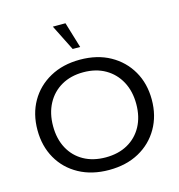

<svg xmlns="http://www.w3.org/2000/svg" viewBox="-117 -903 948 1016"><g transform="rotate(-15 357.0 -395.0)"><path d="M356.7 10Q263 10 192.4 -28.6Q121.7 -67.2 82.8 -135.5Q43.9 -203.8 43.9 -291.6Q43.9 -380 82.8 -448Q121.7 -516 192.4 -555Q263 -594 356.7 -594Q451.3 -594 521.5 -555Q591.6 -516 630.8 -448Q670.1 -380 670.1 -291.6Q670.1 -203.8 630.8 -135.5Q591.6 -67.2 521.5 -28.6Q451.3 10 356.7 10ZM356.7 -59Q425.8 -59 476.8 -87.5Q527.9 -116 556.4 -168.2Q584.8 -220.5 584.8 -290.6Q584.8 -360.4 556.4 -413.3Q527.9 -466.2 476.8 -495.6Q425.8 -525 356.7 -525Q287.9 -525 236.7 -495.6Q185.5 -466.2 157.3 -413.3Q129.1 -360.4 129.1 -290.6Q129.1 -220.5 157.3 -168.2Q185.5 -116 236.7 -87.5Q287.9 -59 356.7 -59ZM335 -658.5 264.2 -799.8H333.4L376.1 -658.5Z"/></g></svg>

Font: Rokkitt SemiBold
Style: Regular
Weight: 600
Designer: Vernon Adams
Foundry: Vernon Adams
Version: Version 3.103